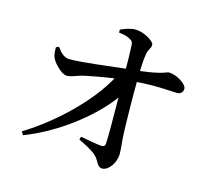

<svg xmlns="http://www.w3.org/2000/svg" viewBox="-113 -925 1226 1095"><g transform="rotate(15 500.0 -377.5)"><path d="M245 -429C274 -429 301 -446 347 -456C391 -465 448 -476 513 -485C431 -335 260 -167 80 -56L93 -37C281 -109 465 -252 563 -385C564 -269 565 -148 562 -112C561 -99 553 -93 540 -94C509 -96 460 -106 415 -114L409 -97C449 -76 490 -58 517 -32C544 -8 545 30 578 30C613 30 653 -22 653 -76C653 -111 647 -143 645 -194C642 -269 640 -412 641 -498C765 -507 837 -497 879 -497C900 -497 913 -511 913 -530C913 -560 846 -598 805 -598C789 -598 780 -580 642 -563C643 -595 645 -633 650 -663C655 -698 671 -702 671 -725C671 -745 609 -785 556 -785C525 -785 490 -771 470 -761V-744C492 -741 516 -738 535 -727C552 -718 558 -710 558 -690C560 -656 561 -598 561 -555C454 -543 309 -524 239 -524C207 -523 185 -543 160 -577L144 -570C144 -548 145 -527 152 -510C163 -483 213 -429 245 -429Z"/></g></svg>

Font: GenKiMin2 TW SB
Style: Regular
Weight: 600
Version: Version 2.100;PS 2.1;hotconv 16.6.51;makeotf.lib2.5.65220 DE